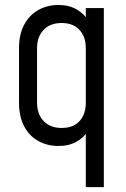

<svg xmlns="http://www.w3.org/2000/svg" viewBox="-20 -575 508 772"><path d="M325 177.5V-70.5L337.5 -54.5Q319 -23 288.2 -5.5Q257.5 12 215 12Q170.5 12 134.5 -7.8Q98.5 -27.5 77.5 -66.5Q56.5 -105.5 56.5 -162V-381.5Q56.5 -437.5 77.5 -476.2Q98.5 -515 134.5 -535Q170.5 -555 215 -555Q257.5 -555 288.2 -537.2Q319 -519.5 337.5 -488.5L325 -472V-542.5H397.5V177.5ZM228 -60.5Q274.5 -60.5 299.8 -88.2Q325 -116 325 -161.5V-381.5Q325 -427 299.5 -454.8Q274 -482.5 228 -482.5Q181.5 -482.5 155.2 -454.8Q129 -427 129 -381.5V-162Q129 -116.5 155.2 -88.5Q181.5 -60.5 228 -60.5Z"/></svg>

Font: Mohave Light
Style: Regular
Weight: 400
Version: Version 2.003